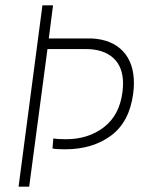

<svg xmlns="http://www.w3.org/2000/svg" viewBox="-20 -705 579 724"><path d="M180 -685 164 -560H326Q402 -556 443.5 -512Q485 -468 485 -391Q485 -372 482 -351Q468 -245 398.5 -193.5Q329 -142 225 -142Q193 -142 178 -145L181 -183Q197 -180 229 -180Q313 -180 372 -225.5Q431 -271 442 -359Q444 -381 444 -390Q444 -453 407 -486.5Q370 -520 304 -520H159L90 -1H50L140 -685Z"/></svg>

Font: Bellota Text Light
Style: Italic
Weight: 300
Italic angle: -7.5°
Designer: Kemie Guaida
Foundry: Kemie Guaida
Version: Version 4.001